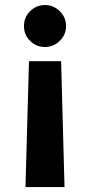

<svg xmlns="http://www.w3.org/2000/svg" viewBox="-20 -573 365 777"><path d="M241.1 183.9H83.1L97.3 -325.3H227.3ZM162.3 -552.6Q196.4 -552.6 221.8 -527.7Q247.2 -502.8 247.5 -467.3Q247.2 -432.5 221.8 -407.7Q196.4 -382.8 162.3 -382.8Q126.8 -382.8 101.7 -407.7Q76.7 -432.5 77.1 -467.3Q76.7 -502.8 101.7 -527.7Q126.8 -552.6 162.3 -552.6Z"/></svg>

Font: Inter Zeller
Style: Bold
Weight: 700
Designer: Rasmus Andersson; Joe Bland
Foundry: zeller
Version: Version 3.015;git-dec3a8cb1